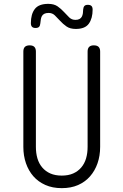

<svg xmlns="http://www.w3.org/2000/svg" viewBox="-20 -965 640 995"><path d="M101 -698Q101 -714 109 -722Q117 -730 134 -730Q150 -730 158 -722Q166 -714 166 -698V-204Q166 -171 174 -144Q182 -117 199 -97Q216 -77 241 -66Q266 -55 300 -55Q334 -55 359 -66Q384 -77 401 -97Q418 -117 426 -144Q434 -171 434 -204V-698Q434 -714 442 -722Q450 -730 466 -730Q483 -730 491 -722Q499 -714 499 -698V-204Q499 -158 485.5 -119Q472 -80 446.5 -51Q421 -22 384.5 -6Q348 10 300 10Q252 10 215 -6.5Q178 -23 153 -51.5Q128 -80 114.5 -119Q101 -158 101 -204ZM189 -844Q188 -832 182.5 -826Q177 -820 164 -820Q152 -820 146 -826Q140 -832 140 -845Q140 -892 160.5 -918.5Q181 -945 230 -945Q260 -945 278.5 -932Q297 -919 311.5 -903Q326 -887 339 -874.5Q352 -862 371 -862Q384 -862 392 -866.5Q400 -871 404 -878.5Q408 -886 409.5 -896Q411 -906 411 -916Q412 -928 417.5 -934Q423 -940 435 -940Q448 -940 454 -934Q460 -928 460 -915Q460 -870 440.5 -842.5Q421 -815 373 -815Q343 -815 324.5 -828Q306 -841 291.5 -857Q277 -873 264 -885.5Q251 -898 232 -898Q218 -898 209.5 -893.5Q201 -889 197 -881.5Q193 -874 191.5 -864Q190 -854 189 -844Z"/></svg>

Font: Maple Mono NL ExtraLight
Style: Regular
Weight: 275
Monospace: yes
Designer: subframe7536
Version: Version 7.000